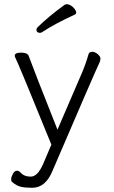

<svg xmlns="http://www.w3.org/2000/svg" viewBox="-20 -730 540 912"><path d="M170 -574Q176 -574 181 -578Q242 -618 334 -660Q342 -664 342 -670.5Q342 -677 335 -687Q317 -710 296 -710L288 -708Q212 -653 158 -600Q153 -594 153 -589Q153 -574 170 -574ZM133 162Q197 162 230 80Q427 -379 454 -436Q457 -443 457 -452.5Q457 -462 444 -473Q431 -484 418 -484Q405 -484 401 -474Q387 -425 368 -381L253 -114Q140 -399 116 -465Q110 -480 80 -480Q50 -480 50 -465L51 -460Q69 -425 224 -43L184 51Q158 109 126 109Q94 109 77 89Q71 81 60 81Q49 81 41 96Q33 111 33 121Q33 131 37 134Q59 153 80.5 157.5Q102 162 133 162Z"/></svg>

Font: LXGW WenKai Mono TC Light
Style: Regular
Weight: 300
Designer: LXGW / Fontworks Inc.
Foundry: LXGW / Fontworks Inc.
Version: Version 1.330